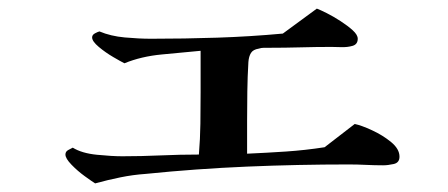

<svg xmlns="http://www.w3.org/2000/svg" viewBox="-20 -570 1040 446"><path d="M908 -206Q908 -192 894.5 -189Q881 -186 870 -186Q850 -186 830 -187Q810 -188 790 -188Q672 -188 554 -183Q436 -178 318 -166Q289 -164 259.5 -158Q230 -152 201 -144Q193 -149 176.5 -161Q160 -173 146 -187.5Q132 -202 132 -211Q132 -218 138.5 -221.5Q145 -225 149 -227Q170 -214 205 -210.5Q240 -207 264 -207Q308 -207 353 -209Q398 -211 442 -211Q445 -247 445.5 -283Q446 -319 446 -355V-452Q404 -448 356 -443.5Q308 -439 269 -423Q261 -427 243 -437.5Q225 -448 209.5 -461Q194 -474 194 -483Q194 -489 200.5 -492.5Q207 -496 211 -497Q237 -486 270 -483Q303 -480 331 -480Q408 -480 484.5 -482.5Q561 -485 637 -492L716 -550Q724 -547 739 -539.5Q754 -532 771 -521Q788 -510 799.5 -499.5Q811 -489 811 -480Q811 -467 799 -463.5Q787 -460 772.5 -460.5Q758 -461 750 -461Q714 -461 678 -460Q642 -459 605 -459Q599 -459 593 -459Q587 -459 581 -457Q568 -455 563 -447Q558 -439 557 -426Q555 -392 554.5 -357.5Q554 -323 554 -289V-213Q599 -215 644 -218Q689 -221 734 -228L804 -282Q819 -279 844 -267.5Q869 -256 888.5 -240Q908 -224 908 -206Z"/></svg>

Font: Kaisei HarunoUmi
Style: Regular
Weight: 400
Designer: Font-Kai, 金井和夫
Foundry: KAZUO KANAI
Version: Version 5.003